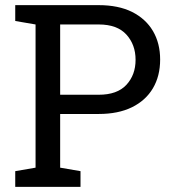

<svg xmlns="http://www.w3.org/2000/svg" viewBox="-20 -731 673 751"><path d="M39.6 0V-61.5L119.1 -75.2V-635.3L39.6 -648.9V-710.9H119.1H366.2Q442.4 -710.9 496.1 -684.6Q549.8 -657.7 578.1 -609.9Q606.4 -562 606.4 -498Q606.4 -433.6 578.1 -385.7Q549.8 -337.9 496.1 -311.5Q442.4 -285.2 366.2 -285.2H215.3V-75.2L294.9 -61.5V0ZM215.3 -360.4H366.2Q438.5 -360.4 474.4 -399.2Q510.3 -438 510.3 -497.1Q510.3 -556.2 474.4 -595.7Q438.5 -635.3 366.2 -635.3H215.3Z"/></svg>

Font: Hanuman
Style: Regular
Weight: 400
Designer: Danh Hong
Foundry: Danh Hong
Version: Version 9.000